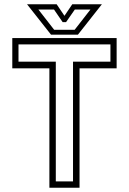

<svg xmlns="http://www.w3.org/2000/svg" viewBox="-20 -878 603 898"><path d="M211 0V-558.5H37.5V-700H525.5V-558.5H352V0ZM241 -29.5H321.5V-589.5H496.5V-670.5H66.5V-589.5H241ZM218.5 -716 106.5 -858H245L281.5 -804L318 -858H456.5L344.5 -716ZM233.5 -738.5H329L403 -833.5H330L289 -774.5H273L232.5 -833.5H159.5Z"/></svg>

Font: Tourney Thin Light
Style: Regular
Weight: 300
Version: Version 1.015